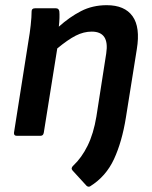

<svg xmlns="http://www.w3.org/2000/svg" viewBox="-20 -524 587 741"><path d="M328 195Q321 199 314 193L260 134Q252 125 263 115Q295 85 318 38.5Q341 -8 352 -74L390 -318Q403 -402 334 -402Q303 -402 272.5 -386.5Q242 -371 201 -337L149 -12Q147 0 137 0H44Q33 0 34 -12L90 -367Q95 -395 98.5 -427Q102 -459 102 -480Q102 -492 115 -492H196Q207 -492 209 -480Q210 -470 209.5 -454Q209 -438 207 -421Q248 -458 292.5 -481Q337 -504 392 -504Q461 -504 491.5 -461.5Q522 -419 508 -334L466 -71Q451 23 420 90Q389 157 328 195Z"/></svg>

Font: Sofia Sans
Style: Bold Italic
Weight: 700
Italic angle: -9°
Designer: Botio Nikoltchev, Ani Petrova
Foundry: lettersoup
Version: Version 4.101; ttfautohint (v1.8.4.7-5d5b)